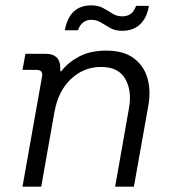

<svg xmlns="http://www.w3.org/2000/svg" viewBox="-20 -697 640 717"><path d="M64 0 137 -411Q142 -436 116 -436H64L75 -496H152Q177 -496 191 -483Q205 -470 205 -445V-431H209Q232 -462 274 -485Q316 -508 377 -508Q441 -508 479 -480Q517 -452 530.5 -405.5Q544 -359 534 -303L480 0H410L462 -295Q473 -359 447.5 -403Q422 -447 357 -447Q293 -447 245 -402Q197 -357 183 -277L134 0ZM436 -582Q410 -582 391.5 -592.5Q373 -603 357 -613Q341 -623 320 -623Q304 -623 291 -613.5Q278 -604 271 -584H222Q239 -677 321 -677Q347 -677 365 -667Q383 -657 399.5 -646.5Q416 -636 437 -636Q475 -636 488 -675H536Q529 -631 503.5 -606.5Q478 -582 436 -582Z"/></svg>

Font: DM Mono Light
Style: Italic
Weight: 300
Italic angle: -10°
Designer: Colophon Foundry
Foundry: Colophon Foundry
Version: Version 1.000; ttfautohint (v1.8.2.53-6de2)